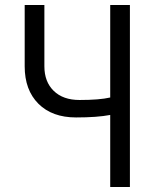

<svg xmlns="http://www.w3.org/2000/svg" viewBox="-20 -750 640 770"><path d="M422 -289Q370 -279 285 -279Q189 -279 134 -334Q79 -389 79 -484V-730H158V-484Q158 -422 195.5 -385.5Q233 -349 299 -349Q379 -349 422 -359V-730H501V0H422Z"/></svg>

Font: JetBrains Mono Semi Light
Style: Regular
Weight: 350
Monospace: yes
Designer: Philipp Nurullin, Konstantin Bulenkov
Foundry: JetBrains
Version: 2.002